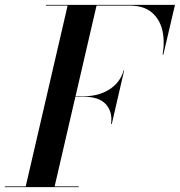

<svg xmlns="http://www.w3.org/2000/svg" viewBox="-66 -770 740 790"><path d="M-46 -3H39.8L212.2 -747H123V-750H654L606 -545H603Q612.5 -598.5 602.1 -644.6Q591.6 -690.6 558.6 -718.8Q525.5 -747 467 -747H331.2L244.8 -374H279Q340.5 -374 384.6 -402.4Q428.8 -430.8 443 -481H445L394 -260H391Q397.8 -310.2 369.5 -341.1Q341.2 -372 279 -372H244.2L158.8 -3H258V0H-46Z"/></svg>

Font: Bodoni* 72 Medium
Style: Italic
Weight: 500
Italic angle: -13°
Version: Version 1.002; ttfautohint (v0.97) -l 8 -r 50 -G 200 -x 14 -